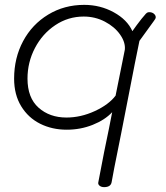

<svg xmlns="http://www.w3.org/2000/svg" viewBox="-20 -532 682 789"><path d="M620 -461Q620 -455 611 -444Q582 -405 553 -364Q539 -298 506 -127L478 16L462 96Q449 159 439 215Q436 237 408 237Q396 237 389 231Q382 225 384 217Q410 79 427 0L441 -71Q411 -39 361 -19Q311 1 254 1Q194 1 145 -23.5Q96 -48 67 -95.5Q38 -143 38 -209Q38 -294 75 -363Q112 -432 178 -472Q244 -512 326 -512Q392 -512 447.5 -481.5Q503 -451 524 -404L542 -429Q566 -461 573 -468Q580 -477 584 -479.5Q588 -482 593 -482Q605 -482 612.5 -475.5Q620 -469 620 -461ZM324 -464Q260 -464 207 -428.5Q154 -393 123.5 -334.5Q93 -276 93 -209Q93 -130 138.5 -89.5Q184 -49 253 -49Q312 -49 369.5 -75.5Q427 -102 455 -139Q457 -150 483 -278L493 -328Q496 -358 473.5 -390Q451 -422 411 -443Q371 -464 324 -464Z"/></svg>

Font: Mali Light
Style: Italic
Weight: 300
Italic angle: -10°
Version: Version 1.000; ttfautohint (v1.6)